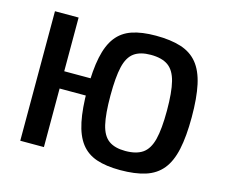

<svg xmlns="http://www.w3.org/2000/svg" viewBox="-101 -839 1156 988"><g transform="rotate(15 477.0 -345.0)"><path d="M614 -703Q693 -703 748 -685.5Q803 -668 836.5 -627Q870 -586 885 -517Q900 -448 900 -345Q900 -243 885 -173.5Q870 -104 836.5 -63Q803 -22 748 -4.5Q693 13 614 13Q539 13 487.5 -4.5Q436 -22 404.5 -63Q373 -104 358.5 -173.5Q344 -243 344 -345Q344 -448 358.5 -517Q373 -586 404.5 -627Q436 -668 487.5 -685.5Q539 -703 614 -703ZM205 -690V0H79V-690ZM396 -404V-312H196V-404ZM614 -601Q558 -601 525.5 -577.5Q493 -554 480 -498.5Q467 -443 467 -345Q467 -247 480 -191.5Q493 -136 525.5 -112.5Q558 -89 614 -89Q673 -89 706.5 -112.5Q740 -136 754 -191.5Q768 -247 768 -345Q768 -443 754 -498.5Q740 -554 706.5 -577.5Q673 -601 614 -601Z"/></g></svg>

Font: Exo 2 SemiBold
Style: Regular
Weight: 600
Designer: Natanael Gama
Foundry: Natanael Gama
Version: Version 2.010